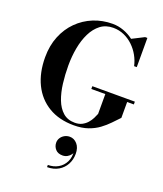

<svg xmlns="http://www.w3.org/2000/svg" viewBox="-193 -884 1155 1360"><g transform="rotate(20 384.5 -203.5)"><path d="M432.5 -295.5H753V-274.5H702.5V-155Q678 -129.5 650.8 -101Q623.5 -72.5 589.2 -47.2Q555 -22 509.5 -6Q464 10 403 10Q291.5 10 212 -37.8Q132.5 -85.5 90.2 -172Q48 -258.5 48 -375Q48 -462.5 76.8 -533.2Q105.5 -604 156.5 -654.8Q207.5 -705.5 274.5 -732.8Q341.5 -760 417.5 -760Q460.5 -760 501.2 -745.2Q542 -730.5 575.5 -704.5L665 -750H682V-530H662Q653.5 -569.5 633.2 -606Q613 -642.5 582.5 -671.8Q552 -701 513.8 -718Q475.5 -735 431.5 -735Q375.5 -735 336 -704.8Q296.5 -674.5 271.2 -623.2Q246 -572 234.2 -507.8Q222.5 -443.5 222.5 -375Q222.5 -307 230.5 -241.8Q238.5 -176.5 258.5 -124Q278.5 -71.5 313.8 -40.5Q349 -9.5 403 -9.5Q434.5 -9.5 457.2 -21.2Q480 -33 496 -51.2Q512 -69.5 522 -89.5Q532 -109.5 538 -125V-274.5H432.5ZM327 353V336.5Q370 336.5 403.8 317Q437.5 297.5 455.2 261.8Q473 226 467.5 177H472.5Q473 191.5 463 205.5Q453 219.5 436.8 228.8Q420.5 238 401 238Q366 238 347.2 216.8Q328.5 195.5 328.5 167Q328.5 147.5 339 131.2Q349.5 115 367.2 105.2Q385 95.5 406 95.5Q438.5 95.5 462.2 122.2Q486 149 486 196Q486 239.5 466.8 275.2Q447.5 311 411.8 332Q376 353 327 353Z"/></g></svg>

Font: Bodoni Moda 11pt
Style: Bold
Weight: 700
Designer: Owen Earl
Foundry: indestructible type
Version: Version 2.004